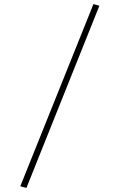

<svg xmlns="http://www.w3.org/2000/svg" viewBox="-20 -820 560 937"><path d="M436 -800 465 -792 109 97 79 89Z"/></svg>

Font: Fira Sans UltraLight
Style: Italic
Weight: 200
Italic angle: -8°
Designer: Carrois Corporate & Edenspiekermann AG
Foundry: Carrois Corporate GbR & Edenspiekermann AG
Version: Version 4.203;PS 004.203;hotconv 1.0.88;makeotf.lib2.5.64775